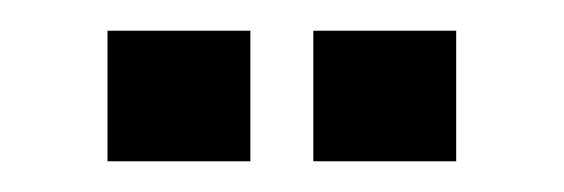

<svg xmlns="http://www.w3.org/2000/svg" viewBox="-20 -767 367 125"><path d="M184 -662V-747H277V-662ZM50 -662V-747H143V-662Z"/></svg>

Font: Big Shoulders Text SemiBold
Style: Regular
Weight: 600
Designer: Patric King
Foundry: XO Type Co
Version: Version 1.000; ttfautohint (v1.8.2)